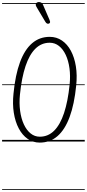

<svg xmlns="http://www.w3.org/2000/svg" viewBox="-25 -1358 833 1842"><path d="M356 10Q291.5 10 240.2 -25.8Q189 -61.5 155 -125.8Q121 -190 107.5 -275.5Q94 -361 104.5 -460.5Q122 -640 166.8 -761Q211.5 -882 283 -943.2Q354.5 -1004.5 452 -1004.5Q517.5 -1004.5 569.2 -969.2Q621 -934 655 -870.8Q689 -807.5 702.8 -722.2Q716.5 -637 706 -537Q688 -357.5 643 -235.8Q598 -114 526.5 -52Q455 10 356 10ZM166.5 -452.5Q158 -368 168 -294.5Q178 -221 203.8 -165.2Q229.5 -109.5 268.5 -78Q307.5 -46.5 357 -46.5Q436.5 -46.5 494.5 -104.2Q552.5 -162 589.5 -273.8Q626.5 -385.5 643 -546.5Q651.5 -630.5 641.5 -703.2Q631.5 -776 605.8 -831Q580 -886 540.8 -917Q501.5 -948 452 -948Q372.5 -948 314.8 -891.2Q257 -834.5 220 -724Q183 -613.5 166.5 -452.5ZM356 10Q291.5 10 240.2 -25.8Q189 -61.5 155 -125.8Q121 -190 107.5 -275.5Q94 -361 104.5 -460.5Q122 -640 166.8 -761Q211.5 -882 283 -943.2Q354.5 -1004.5 452 -1004.5Q517.5 -1004.5 569.2 -969.2Q621 -934 655 -870.8Q689 -807.5 702.8 -722.2Q716.5 -637 706 -537Q688 -357.5 643 -235.8Q598 -114 526.5 -52Q455 10 356 10ZM166.5 -452.5Q158 -368 168 -294.5Q178 -221 203.8 -165.2Q229.5 -109.5 268.5 -78Q307.5 -46.5 357 -46.5Q436.5 -46.5 494.5 -104.2Q552.5 -162 589.5 -273.8Q626.5 -385.5 643 -546.5Q651.5 -630.5 641.5 -703.2Q631.5 -776 605.8 -831Q580 -886 540.8 -917Q501.5 -948 452 -948Q372.5 -948 314.8 -891.2Q257 -834.5 220 -724Q183 -613.5 166.5 -452.5ZM409 -1150.5 324.5 -1292.5Q316.5 -1307 318 -1317Q319.5 -1327 327.8 -1332.5Q336 -1338 346.5 -1338.5Q358 -1338.5 369.5 -1333.2Q381 -1328 386.5 -1315L450 -1167.5Q454.5 -1157.5 455.2 -1150.8Q456 -1144 453.8 -1139.8Q451.5 -1135.5 446 -1132.5Q438 -1128 427.8 -1131.5Q417.5 -1135 409 -1150.5ZM-5 455H788V463H-5ZM-5 -16H788V0H-5ZM-5 -549H788V-541H-5ZM-5 -1329H788V-1321H-5Z"/></svg>

Font: Edu SA Dotted Guide
Style: Regular
Weight: 400
Designer: Tina and Corey Anderson, Eben Sorkin, Mirko Velimirovic
Foundry: Google for Education
Version: Version 2.000